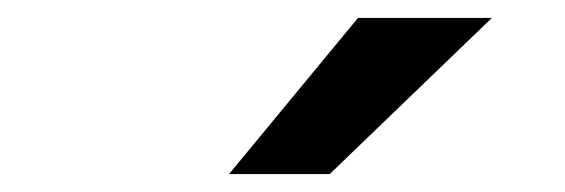

<svg xmlns="http://www.w3.org/2000/svg" viewBox="-20 -781 630 214"><path d="M235.3 -587 379 -761H528.2L347.5 -587Z"/></svg>

Font: Wix Madefor Text
Style: Italic
Weight: 400
Italic angle: -12°
Designer: Dalton Maag Ltd
Foundry: Dalton Maag Ltd
Version: Version 3.100